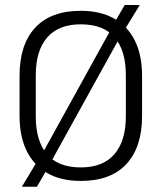

<svg xmlns="http://www.w3.org/2000/svg" viewBox="-20 -692 628 746"><path d="M294 11Q217.5 11 164.5 -19Q111.5 -49 83.8 -105.5Q56 -162 56 -241.5V-398Q56 -519 116.8 -584.5Q177.5 -650 294 -650Q370 -650 423.2 -620Q476.5 -590 504.2 -533.8Q532 -477.5 532 -398V-241.5Q532 -120 471 -54.5Q410 11 294 11ZM65 33.5 127 -69.5 140.5 -88 416 -587 423.5 -602 464.5 -672.5H523L461.5 -572L448.5 -552L174 -55.5L168.5 -44.5L123.5 33.5ZM294 -41.5Q380.5 -41.5 424.8 -93.2Q469 -145 469 -239.5V-400Q469 -495 425.8 -546.2Q382.5 -597.5 294 -597.5Q207.5 -597.5 163.2 -546.2Q119 -495 119 -400V-239.5Q119 -145 162.2 -93.2Q205.5 -41.5 294 -41.5Z"/></svg>

Font: Anek Latin Light
Style: Regular
Weight: 300
Designer: Yesha Goshar
Foundry: Ek Type
Version: Version 1.003